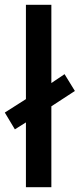

<svg xmlns="http://www.w3.org/2000/svg" viewBox="-30 -780 332 800"><path d="M78 0V-270L32 -241L-10 -311L78 -367V-760H184V-434L239 -471L282 -401L184 -337V0Z"/></svg>

Font: Noto Sans Bengali Medium
Style: Regular
Weight: 500
Designer: Jelle Bosma - Monotype Design Team
Foundry: Monotype Imaging Inc.
Version: Version 2.003; ttfautohint (v1.8.4.7-5d5b)